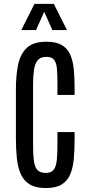

<svg xmlns="http://www.w3.org/2000/svg" viewBox="-20 -955 453 984"><path d="M215.3 8.8Q163.6 8.8 132.8 -9.8Q102.1 -28.3 86.7 -62.5Q71.3 -96.7 66.4 -143.8Q61.5 -190.9 61.5 -248V-496.6Q61.5 -566.9 72.5 -622.1Q83.5 -677.2 116.9 -709.2Q150.4 -741.2 218.3 -741.2Q267.1 -741.2 296.1 -724.4Q325.2 -707.5 339.4 -676.3Q353.5 -645 357.9 -601.8Q362.3 -558.6 362.3 -506.3V-468.3H274.4V-523.9Q274.4 -569.8 272 -600.8Q269.5 -631.8 257.8 -647.7Q246.1 -663.6 217.8 -663.6Q187.5 -663.6 173.1 -646.2Q158.7 -628.9 154.1 -596.7Q149.4 -564.5 149.4 -520.5V-216.8Q149.4 -166.5 153.3 -133.5Q157.2 -100.6 171.1 -84.7Q185.1 -68.8 214.4 -68.8Q243.2 -68.8 255.6 -85.9Q268.1 -103 271.2 -135.7Q274.4 -168.5 274.4 -214.4V-278.3H362.3V-242.2Q362.3 -186.5 358.2 -140.6Q354 -94.7 339.8 -61.3Q325.7 -27.8 295.9 -9.5Q266.1 8.8 215.3 8.8ZM88.9 -800.8 156.7 -935.1H255.9L323.2 -800.8H248.5L206.5 -894.5L164.6 -800.8Z"/></svg>

Font: AntonioLight
Style: Regular
Weight: 300
Designer: Vernon Adams
Foundry: Vernon Adams
Version: Version 1.002